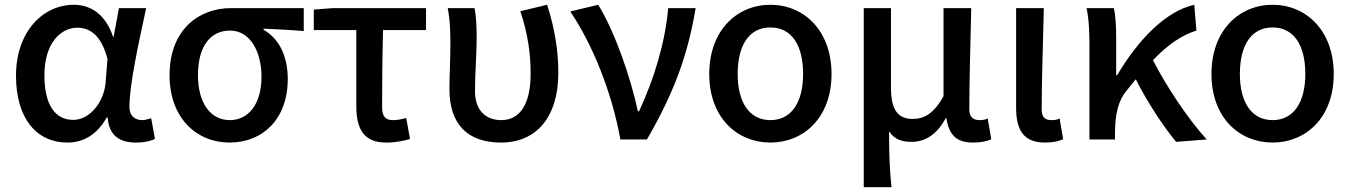

<svg xmlns="http://www.w3.org/2000/svg" viewBox="-20 -584 5654 804"><path d="M262 13C332 13 387 -22 427 -92H431C436 -16 481 13 550 13C586 13 612 6 629 -2L613 -89C597 -84 585 -81 576 -81C545 -81 522 -99 522 -136C522 -232 562 -410 592 -550H478L456 -431H453C421 -527 357 -564 289 -564C162 -564 47 -454 47 -267C47 -87 134 13 262 13ZM287 -82C211 -82 166 -144 166 -269C166 -403 234 -468 304 -468C353 -468 404 -440 430 -337L422 -236C414 -153 354 -82 287 -82Z M941 13C1080 13 1185 -85 1185 -253C1185 -350 1148 -423 1084 -459V-464C1144 -461 1191 -459 1252 -454V-550H947C814 -550 690 -461 690 -269C690 -88 805 13 941 13ZM942 -81C862 -81 809 -152 809 -269C809 -397 866 -456 943 -456C1028 -456 1075 -367 1075 -263C1075 -150 1022 -81 942 -81Z M1597 13C1636 13 1670 6 1697 -2L1681 -90C1661 -84 1642 -81 1625 -81C1596 -81 1580 -95 1580 -134C1580 -230 1581 -341 1584 -458H1764V-550H1374L1294 -544V-458H1472V-140C1472 -43 1504 13 1597 13Z M2078 13C2225 13 2318 -92 2318 -279C2318 -375 2302 -468 2271 -564L2159 -537C2192 -437 2202 -355 2202 -275C2202 -140 2152 -81 2079 -81C2019 -81 1969 -117 1969 -202C1969 -271 1976 -363 1976 -419C1976 -470 1975 -511 1967 -550H1855C1866 -490 1866 -438 1866 -394C1866 -330 1862 -271 1862 -210C1862 -65 1937 13 2078 13Z M2578 0H2689C2804 -198 2861 -357 2893 -550H2778C2766 -409 2720 -255 2656 -118H2651C2622 -256 2555 -451 2485 -564L2368 -536C2461 -398 2541 -202 2578 0Z M3206 13C3345 13 3462 -91 3462 -274C3462 -458 3345 -564 3206 -564C3067 -564 2950 -458 2950 -274C2950 -91 3067 13 3206 13ZM3206 -81C3117 -81 3069 -157 3069 -274C3069 -395 3117 -469 3206 -469C3295 -469 3343 -395 3343 -274C3343 -157 3295 -81 3206 -81Z M3597 200H3713C3705 117 3703 67 3703 -34C3727 2 3759 10 3798 10C3854 10 3904 -21 3940 -89H3943C3954 -17 3987 13 4055 13C4091 13 4112 7 4131 -1L4116 -88C4107 -83 4096 -81 4083 -81C4056 -81 4039 -93 4039 -126C4039 -247 4044 -406 4047 -550H3931V-181C3888 -104 3846 -86 3802 -86C3738 -86 3711 -126 3711 -218V-550H3597Z M4356 13C4392 13 4413 7 4432 -1L4417 -88C4408 -83 4397 -81 4383 -81C4356 -81 4342 -93 4342 -126C4342 -247 4348 -406 4351 -550H4235V-133C4235 -41 4265 13 4356 13Z M5033 0C4953 -88 4864 -223 4808 -332C4873 -400 4930 -437 4990 -456L4981 -564C4859 -537 4743 -413 4658 -269H4654V-419C4654 -470 4652 -519 4644 -550H4530C4541 -498 4542 -438 4542 -394V0H4649V-30C4650 -106 4662 -162 4698 -205C4711 -222 4724 -237 4736 -252C4787 -152 4852 -54 4905 10Z M5309 13C5448 13 5565 -91 5565 -274C5565 -458 5448 -564 5309 -564C5170 -564 5053 -458 5053 -274C5053 -91 5170 13 5309 13ZM5309 -81C5220 -81 5172 -157 5172 -274C5172 -395 5220 -469 5309 -469C5398 -469 5446 -395 5446 -274C5446 -157 5398 -81 5309 -81Z"/></svg>

Font: Spoqa Han Sans Neo Medium
Style: Regular
Weight: 500
Designer: [Spoqa Han Sans Neo] Dong-huui Kim  Younghwa Kang  Yujin Lee  [Noto Sans] Ryoko NISHIZUKA  (kana & ideographs); Paul D. 
Foundry: Spoqa (http://www.spoqa-han-sans.com)
Version: Version 1.000